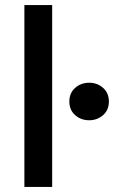

<svg xmlns="http://www.w3.org/2000/svg" viewBox="-20 -740 451 760"><path d="M76.5 0V-720H186.5V0ZM333 -264Q300.5 -264 277.5 -284.2Q254.5 -304.5 254.5 -338Q254.5 -372 277.5 -392.2Q300.5 -412.5 333 -412.5Q365 -412.5 388 -392.2Q411 -372 411 -338Q411 -304.5 388 -284.2Q365 -264 333 -264Z"/></svg>

Font: Geologica
Style: Regular
Weight: 400
Designer: Sindre Bremnes, Frode Helland
Foundry: Monokrom Skriftforlag AS
Version: Version 1.010; ttfautohint (v1.8.4.7-5d5b);gftools[0.9.28]